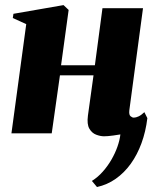

<svg xmlns="http://www.w3.org/2000/svg" viewBox="-20 -536 622 772"><path d="M500 -92.5Q498 -74.5 504.8 -68.8Q511.5 -63 518 -63Q526.5 -63 537.2 -68Q548 -73 560.5 -85L572.5 -61Q566 -7 549 39.5Q532 86 505.8 122.5Q479.5 159 445.2 183Q411 207 370 216L349.5 191.5Q373.5 176.5 393.2 154.2Q413 132 428 106Q443 80 452.2 53.8Q461.5 27.5 464 4.5Q458.5 5.5 435.8 8.8Q413 12 398.5 12Q383.5 12 366.5 5.5Q349.5 -1 339.2 -18.8Q329 -36.5 333.5 -71L356 -233H221L188 0H26L85.5 -439L31.5 -463.5L34 -480.5L235.5 -515.5L256 -496L225.5 -273.5H361.5L392 -503H555Z"/></svg>

Font: Merriweather 144pt Black
Style: Italic
Weight: 900
Italic angle: -7.8°
Version: Version 2.101